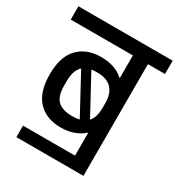

<svg xmlns="http://www.w3.org/2000/svg" viewBox="-163 -734 781 838"><g transform="rotate(30 227.5 -315.0)"><path d="M465 -563H379V0H41V-58H303V-172H300Q282 -155 253 -144Q224 -133 187 -133Q114 -133 72 -177Q30 -221 30 -311Q30 -400 72.5 -444Q115 -488 187 -488Q260 -488 300 -450H303V-563H-10V-630H465ZM303 -298V-321Q303 -421 206 -421Q195 -421 177 -419L281 -227Q303 -250 303 -298ZM206 -201Q229 -201 242 -205L136 -401Q109 -377 109 -321V-298Q109 -246 132.5 -223.5Q156 -201 206 -201Z"/></g></svg>

Font: Pragati Narrow
Style: Regular
Weight: 400
Designer: Hector Gatti, Marcela Romero, Pablo Cosgaya and Nicolas Silva
Foundry: Omnibus-Type
Version: Version 1.010; ttfautohint (v1.3)